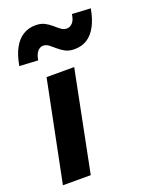

<svg xmlns="http://www.w3.org/2000/svg" viewBox="-139 -813 694 888"><g transform="rotate(-20 207.5 -369.5)"><path d="M14 0 114 -496H250L151 0ZM281 -573Q254 -573 235.5 -583Q217 -593 203 -605.5Q189 -618 176 -628Q163 -638 148 -638Q133 -638 121 -624.5Q109 -611 104 -582L13 -587Q22 -639 40.5 -672.5Q59 -706 86 -722.5Q113 -739 147 -739Q174 -739 192.5 -729Q211 -719 225 -706.5Q239 -694 252 -684.5Q265 -675 280 -675Q295 -675 307.5 -688Q320 -701 324 -730L415 -725Q406 -674 387.5 -640Q369 -606 342.5 -589.5Q316 -573 281 -573Z"/></g></svg>

Font: Source Sans 3
Style: Bold Italic
Weight: 700
Italic angle: -11°
Designer: Paul D. Hunt
Foundry: Adobe
Version: Version 3.052;hotconv 1.1.0;makeotfexe 2.6.0